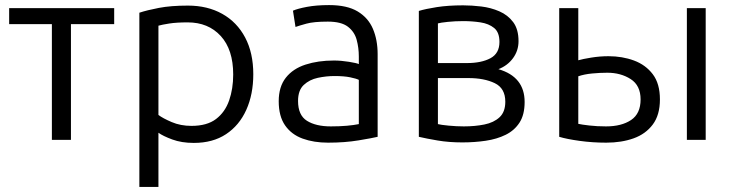

<svg xmlns="http://www.w3.org/2000/svg" viewBox="-20 -550 2879 755"><path d="M184 0V-455H16V-518H429V-455H259V0Z M528 185V-500Q558 -510 605 -519Q652 -528 719 -528Q796 -528 854 -495.5Q912 -463 944 -402.5Q976 -342 976 -258Q976 -179 948.5 -118Q921 -57 869 -22.5Q817 12 742 12Q694 12 657.5 -1.5Q621 -15 603 -28V185ZM733 -55Q794 -55 829.5 -82Q865 -109 881 -155Q897 -201 897 -257Q897 -355 848 -408.5Q799 -462 718 -462Q674 -462 645.5 -457.5Q617 -453 603 -449V-98Q620 -85 655 -70Q690 -55 733 -55Z M1270 11Q1214 11 1170 -5Q1126 -21 1101 -57Q1076 -93 1076 -152Q1076 -209 1104 -244.5Q1132 -280 1181.5 -296Q1231 -312 1293 -312Q1321 -312 1352 -307Q1383 -302 1391 -298V-328Q1391 -362 1382.5 -393.5Q1374 -425 1348 -445Q1322 -465 1269 -465Q1214 -465 1185 -457Q1156 -449 1142 -444L1132 -508Q1150 -516 1187 -523Q1224 -530 1274 -530Q1345 -530 1386.5 -505Q1428 -480 1446.5 -436.5Q1465 -393 1465 -337V-12Q1444 -7 1390 2Q1336 11 1270 11ZM1281 -53Q1316 -53 1344 -55.5Q1372 -58 1391 -62V-236Q1381 -241 1357 -246Q1333 -251 1295 -251Q1263 -251 1230 -244Q1197 -237 1174.5 -216Q1152 -195 1152 -153Q1152 -97 1187 -75Q1222 -53 1281 -53Z M1798 10Q1745 10 1701 2.5Q1657 -5 1627 -12V-507Q1653 -515 1697.5 -522Q1742 -529 1801 -529Q1835 -529 1872.5 -524.5Q1910 -520 1943.5 -505.5Q1977 -491 1998 -463Q2019 -435 2019 -388Q2019 -351 1997.5 -321.5Q1976 -292 1940 -278Q2043 -248 2043 -149Q2043 -99 2023 -68Q2003 -37 1968.5 -20Q1934 -3 1890 3.5Q1846 10 1798 10ZM1702 -302H1816Q1873 -302 1908.5 -321Q1944 -340 1944 -385Q1944 -423 1923 -440Q1902 -457 1869.5 -462Q1837 -467 1801 -467Q1770 -467 1741 -464Q1712 -461 1702 -458ZM1804 -53Q1848 -53 1885 -60.5Q1922 -68 1944.5 -89Q1967 -110 1967 -150Q1967 -203 1925.5 -223Q1884 -243 1822 -243H1702V-62Q1713 -59 1744 -56Q1775 -53 1804 -53Z M2364 11Q2310 11 2259.5 4Q2209 -3 2179 -12V-518H2254V-313Q2271 -318 2305 -323.5Q2339 -329 2373 -329Q2427 -329 2473 -312Q2519 -295 2547 -258Q2575 -221 2575 -159Q2575 -98 2547 -60.5Q2519 -23 2471.5 -6Q2424 11 2364 11ZM2681 0V-518H2755V0ZM2363 -53Q2424 -53 2461.5 -78Q2499 -103 2499 -159Q2499 -214 2460 -239Q2421 -264 2368 -264Q2339 -264 2308 -261Q2277 -258 2254 -250V-63Q2267 -60 2297.5 -56.5Q2328 -53 2363 -53Z"/></svg>

Font: Ubuntu Sans
Style: Regular
Weight: 400
Designer: Dalton Maag Ltd
Foundry: Dalton Maag Ltd
Version: Version 1.006; ttfautohint (v1.8.4.7-5d5b)